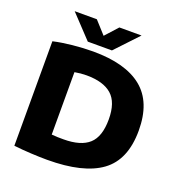

<svg xmlns="http://www.w3.org/2000/svg" viewBox="-165 -1088 1153 1233"><g transform="rotate(20 412.0 -471.0)"><path d="M293.5 7.5Q244 7.5 182.8 4.2Q121.5 1 65.5 -5.5V-719.5Q122 -732.5 195.2 -740Q268.5 -747.5 335.5 -747.5Q556.5 -747.5 669.8 -655.8Q783 -564 783 -370Q783 -169.5 661.5 -81Q540 7.5 293.5 7.5ZM347.5 -152Q465.5 -152 521.5 -202.8Q577.5 -253.5 577.5 -371.5Q577.5 -487.5 520 -538.2Q462.5 -589 347.5 -589Q307 -589 266.5 -581.5V-155Q286 -153 305.8 -152.5Q325.5 -152 347.5 -152ZM280 -795 134 -950H285.5L362.5 -865L439.5 -950H591L445 -795Z"/></g></svg>

Font: Encode Sans SmExp XBd
Style: Regular
Weight: 800
Width: 6
Designer: Multiple Designers
Foundry: Impallari Type
Version: Version 3.002; ttfautohint (v1.8.3) -l 8 -r 50 -G 200 -x 14 